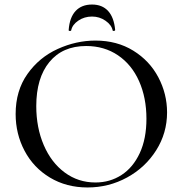

<svg xmlns="http://www.w3.org/2000/svg" viewBox="-20 -815 806 847"><path d="M49 -312Q49 -415 101 -488.5Q153 -562 234.5 -599Q316 -636 401 -636Q496 -636 568 -591.5Q640 -547 678.5 -474Q717 -401 717 -319Q717 -228 669 -152Q621 -76 540.5 -32Q460 12 366 12Q273 12 200.5 -31.5Q128 -75 88.5 -149.5Q49 -224 49 -312ZM626 -291Q626 -384 593.5 -457Q561 -530 500.5 -571Q440 -612 360 -612Q256 -612 198 -541.5Q140 -471 140 -347Q140 -252 173 -175Q206 -98 265.5 -54Q325 -10 401 -10Q465 -10 516 -43Q567 -76 596.5 -139.5Q626 -203 626 -291ZM283 -683Q287 -738 313.5 -766.5Q340 -795 386 -795Q431 -795 457 -766.5Q483 -738 488 -683Q488 -679 482.5 -678.5Q477 -678 477 -681Q472 -705 445.5 -723.5Q419 -742 386 -742Q352 -742 325.5 -724Q299 -706 294 -681Q293 -678 287.5 -678.5Q282 -679 283 -683Z"/></svg>

Font: Cormorant Infant Medium
Style: Regular
Weight: 500
Designer: Christian Thalmann (Catharsis Fonts)
Foundry: Catharsis Fonts
Version: Version 4.000